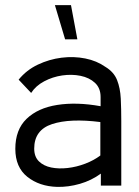

<svg xmlns="http://www.w3.org/2000/svg" viewBox="-20 -727 545 752"><path d="M204 5Q134 3 87 -34.5Q40 -72 40 -144Q40 -219 84 -261.5Q128 -304 204 -316Q280 -328 374 -311V-347Q374 -382 352 -402.5Q330 -423 295.5 -430Q261 -437 223.5 -431.5Q186 -426 153 -408.5Q120 -391 102 -363L53 -415Q84 -453 128.5 -474Q173 -495 221 -501Q269 -507 314 -498Q359 -489 393 -465Q426 -445 438.5 -413.5Q451 -382 453 -341Q455 -300 455 -253V0H375V-47Q338 -20 293 -7Q248 6 204 5ZM373 -118V-249Q254 -264 184 -241Q114 -218 114 -145Q114 -113 132.5 -95Q151 -77 180.5 -71Q210 -65 245 -69Q280 -73 314 -86Q348 -99 373 -118ZM283 -573H235L195 -707H258Z"/></svg>

Font: Kulim Park
Style: Regular
Weight: 400
Designer: Noponies / Dale Sattler
Foundry: Noponies
Version: Version 1.000; ttfautohint (v1.8.3)